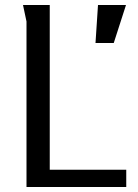

<svg xmlns="http://www.w3.org/2000/svg" viewBox="-20 -748 554 768"><path d="M72 -728H179V-69H485V0H86V-662ZM372 -728H484L435 -576H362Z"/></svg>

Font: Rosario Light
Style: Regular
Weight: 300
Designer: Hector Gatti
Foundry: Omnibus Type
Version: Version 1.101; ttfautohint (v1.8.1.43-b0c9)